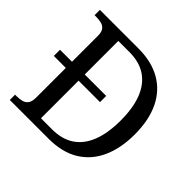

<svg xmlns="http://www.w3.org/2000/svg" viewBox="-174 -895 1076 1076"><g transform="rotate(45 363.5 -357.0)"><path d="M38 0V-42H51Q74 -42 92.5 -47Q111 -52 122 -67.5Q133 -83 133 -114V-349H38V-398H133V-604Q133 -634 121.5 -648.5Q110 -663 91.5 -667.5Q73 -672 51 -672H38V-714H344Q447 -714 520 -672.5Q593 -631 631.5 -551.5Q670 -472 670 -358Q670 -249 633.5 -168.5Q597 -88 525 -44Q453 0 344 0ZM321 -51Q401 -51 453.5 -86.5Q506 -122 532.5 -190.5Q559 -259 559 -358Q559 -457 532.5 -525Q506 -593 453.5 -628.5Q401 -664 322 -664H234V-398H404V-349H234V-51Z"/></g></svg>

Font: Noto Serif Telugu
Style: Regular
Weight: 400
Designer: Jelle Bosma - Monotype Design Team
Foundry: Monotype Imaging Inc.
Version: Version 2.003